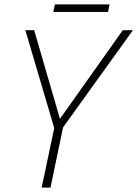

<svg xmlns="http://www.w3.org/2000/svg" viewBox="-20 -851 623 871"><path d="M222 -797H470L477 -831H229ZM169 0H209L266 -273L583 -714H537L252 -312L135 -714H95L226 -270Z"/></svg>

Font: Noto Sans ExtraLight
Style: Italic
Weight: 200
Italic angle: -12°
Designer: Monotype Design Team
Foundry: Monotype Imaging Inc.
Version: Version 2.013